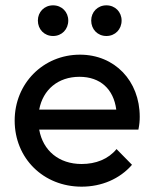

<svg xmlns="http://www.w3.org/2000/svg" viewBox="-20 -690 576 720"><path d="M179 -555C212 -555 236 -580 236 -613C236 -645 212 -670 179 -670C146 -670 122 -645 122 -613C122 -580 146 -555 179 -555ZM379 -555C412 -555 436 -580 436 -613C436 -645 412 -670 379 -670C346 -670 322 -645 322 -613C322 -580 346 -555 379 -555ZM286 10C361 10 429 -19 475 -72L417 -131C386 -93 339 -75 286 -75C201 -75 141 -125 127 -204H499C503 -223 504 -238 504 -252C504 -387 410 -485 280 -485C142 -485 35 -377 35 -238C35 -96 143 10 286 10ZM278 -402C356 -402 406 -356 416 -279H127C141 -354 198 -402 278 -402Z"/></svg>

Font: Outfit
Style: Regular
Weight: 400
Designer: Rodrigo Fuenzalida
Foundry: fragTYPE
Version: Version 1.100;gftools[0.9.27]